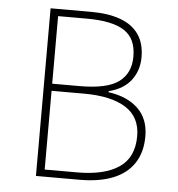

<svg xmlns="http://www.w3.org/2000/svg" viewBox="-49 -707 699 753"><g transform="rotate(5 300.0 -330.0)"><path d="M120 0V-660H280Q348 -660 395.5 -642.5Q443 -625 467.5 -589.5Q492 -554 492 -500Q492 -448 463 -409.5Q434 -371 375 -356V-352Q449 -342 491.5 -301.5Q534 -261 534 -192Q534 -129 505.5 -86Q477 -43 423 -21.5Q369 0 292 0ZM152 -366H260Q368 -366 414 -400Q460 -434 460 -500Q460 -571 412.5 -601.5Q365 -632 266 -632H152ZM152 -28H280Q387 -28 444.5 -67Q502 -106 502 -190Q502 -265 444.5 -301.5Q387 -338 280 -338H152Z"/></g></svg>

Font: Source Code Pro ExtraLight
Style: Regular
Weight: 200
Monospace: yes
Designer: Paul D. Hunt, Teo Tuominen
Foundry: Adobe
Version: Version 1.026;hotconv 1.1.0;makeotfexe 2.6.0